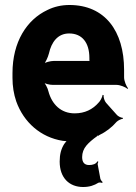

<svg xmlns="http://www.w3.org/2000/svg" viewBox="-20 -558 545 769"><path d="M258 -538C226 -538 196 -531 170 -518C87 -479 30 -390 30 -265V-246C30 -213 35 -181 45 -152C75 -68 143 -8 231 6C238 7 249 8 254 6L253 2C248 4 241 13 237 19C225 38 219 60 219 89C219 155 258 191 313 191C339 191 358 184 374 174C378 172 386 173 389 175L391 171C388 169 383 162 382 158L371 99C371 96 373 92 374 90L370 88C365 99 351 103 337 103C318 103 309 92 309 71C309 54 315 38 326 25C336 13 351 0 371 -14L372 -17L373 -13C373 -13 375 -16 376 -16C405 -30 428 -48 447 -70C453 -76 466 -82 472 -82V-86C466 -86 452 -92 447 -99L405 -146C398 -154 394 -169 395 -177L391 -178C390 -170 382 -153 374 -146C351 -120 320 -104 279 -104C224 -104 188 -140 174 -192C171 -206 160 -226 152 -233L151 -229C159 -223 178 -218 192 -218H447C461 -218 483 -209 491 -202L493 -204C486 -212 477 -234 477 -248V-278C477 -434 400 -538 258 -538ZM338 -326V-320C338 -317 338 -311 340 -310L342 -312C341 -314 335 -314 332 -314H196C182 -314 159 -308 151 -301L153 -297C161 -305 172 -328 176 -344C186 -389 211 -424 257 -424C309 -424 338 -387 338 -326Z"/></svg>

Font: Asimov
Style: EdgeNar
Weight: 500
Designer: Google
Version: Version 2.000980: 2014